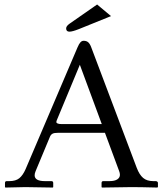

<svg xmlns="http://www.w3.org/2000/svg" viewBox="-20 -841 735 863"><path d="M416.5 -820.8 479 -768.6 335 -710.4Q305.7 -698.7 292 -698.7Q277.3 -698.7 277.3 -713.4Q277.3 -723.6 292.5 -734.4ZM259.3 -283.2H437.5L338.9 -549.8L235.4 -300.8Q233.4 -296.4 233.4 -292.5Q233.4 -283.2 259.3 -283.2ZM140.1 -71.8Q135.7 -61.5 135.7 -53.2Q135.7 -26.9 182.1 -26.9H210.9Q219.2 -26.9 219.2 -18.6V0L217.3 2Q118.2 0 93.8 0Q93.8 0 4.4 2L2.4 0V-18.6Q2.4 -26.9 10.3 -26.9H22Q50.8 -26.9 66.9 -40Q83 -53.2 95.2 -81.1L328.6 -628.4Q335.4 -644.5 341.8 -651.1Q348.1 -657.7 356 -657.7Q368.7 -657.7 376.5 -650.9Q384.3 -644 390.1 -628.4L594.7 -86.4Q606.4 -55.7 623.3 -41.3Q640.1 -26.9 668.9 -26.9H680.2Q683.6 -26.9 686.8 -24.7Q689.9 -22.5 689.9 -18.6V0L686.5 2Q610.4 0 571.3 0L438.5 2L436.5 0V-18.6Q436.5 -26.9 444.3 -26.9H472.2Q495.1 -26.9 507.1 -34.7Q519 -42.5 519 -55.2Q519 -63.5 515.6 -71.8L451.7 -244.1H241.2Q223.6 -244.1 216.1 -240Q208.5 -235.8 204.6 -226.6Z"/></svg>

Font: Libertinage
Style: l
Weight: 400
Designer: OSP
Foundry: OSP
Version: Version 1.0; 2008; OFL relea